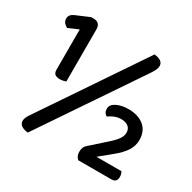

<svg xmlns="http://www.w3.org/2000/svg" viewBox="-140 -756 906 904"><g transform="rotate(30 312.5 -304.0)"><path d="M89 -537 34 -513Q24 -518 16 -527Q8 -536 8 -550Q8 -572 34 -583L107 -614H120Q157 -614 157 -575V-293Q151 -291 142.5 -289Q134 -287 125 -287Q108 -287 98.5 -293.5Q89 -300 89 -320ZM476 -327Q530 -327 561.5 -300.5Q593 -274 593 -226Q593 -195 575.5 -167Q558 -139 518 -107L457 -57H593Q600 -45 600 -29Q600 0 571 0H391Q375 -14 375 -36Q375 -51 379 -60.5Q383 -70 390 -76L473 -150Q499 -173 511 -190.5Q523 -208 523 -225Q523 -247 508.5 -258Q494 -269 471 -269Q451 -269 434 -262Q417 -255 404 -245Q396 -250 391 -257.5Q386 -265 386 -278Q386 -300 412 -313.5Q438 -327 476 -327ZM453 -611Q476 -609 488.5 -600Q501 -591 501 -576Q501 -565 496.5 -555Q492 -545 483 -531L120 6Q73 1 71 -29Q71 -40 76 -50.5Q81 -61 91 -75Z"/></g></svg>

Font: Baloo Bhai 2 Medium
Style: Regular
Weight: 500
Designer: Supriya Tembe, Noopur Datye and Ek Type
Foundry: Ek Type
Version: Version 1.640;PS 1.000;hotconv 16.6.51;makeotf.lib2.5.65220;